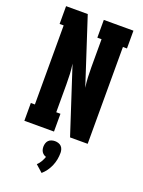

<svg xmlns="http://www.w3.org/2000/svg" viewBox="-181 -816 861 1157"><g transform="rotate(20 250.0 -237.5)"><path d="M34 0V-114H60V-621H34V-735H173L311 -312Q306 -344 304.5 -376.5Q303 -409 303 -441V-621H276V-735H466V-621H440V0H327L189 -423Q194 -391 195.5 -358.5Q197 -326 197 -294V-114H224V0ZM239 260 194 220Q207 208 216 192.5Q225 177 231 160Q223 158 215.5 152.5Q208 147 203.5 140Q199 133 197 124.5Q195 116 195 107Q195 96 198.5 85Q202 74 209.5 66.5Q217 59 228 55.5Q239 52 250 52Q261 52 272 55.5Q283 59 290.5 66.5Q298 74 301.5 85Q305 96 305 107Q305 129 301 150Q297 171 288.5 191Q280 211 267.5 228.5Q255 246 239 260Z"/></g></svg>

Font: Iosevka Slab Heavy
Style: Regular
Weight: 900
Monospace: yes
Designer: Belleve Invis
Foundry: Belleve Invis
Version: Version 11.1.0; ttfautohint (v1.8.3)